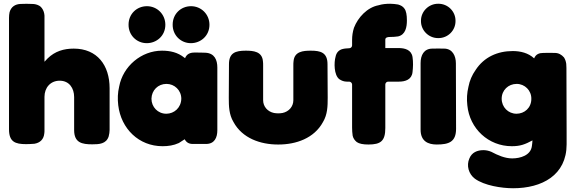

<svg xmlns="http://www.w3.org/2000/svg" viewBox="-20 -770 3069 1023"><path d="M373 -511C320 -511 273 -497 234 -459C228 -453 223 -447 217 -441V-687C216 -701 212 -715 203 -727C196 -735 196 -735 190 -739C178 -746 165 -749 151 -749C131 -750 111 -750 90 -749C60 -748 39 -733 31 -705C29 -696 28 -685 28 -675V-81C28 -14 61 -2 119 -2C133 -2 148 -3 163 -4C194 -9 213 -28 216 -59C217 -64 217 -71 217 -77V-254C217 -302 248 -340 298 -340C349 -340 375 -300 375 -253V-77C375 -9 417 -1 472 -1C508 -1 546 -3 559 -43C562 -55 564 -66 564 -78V-300C564 -422 498 -511 373 -511Z M1076 -489C1056 -490 1036 -490 1016 -490C994 -490 975 -483 966 -460C965 -461 963 -462 962 -463C927 -491 887 -500 843 -500C733 -500 635 -417 615 -309C607 -276 606 -243 610 -209C625 -84 720 9 846 9C876 9 905 5 933 -8C944 -14 953 -22 964 -28C973 -11 987 -3 1007 -3C1038 -3 1038 -3 1078 -3C1123 -3 1138 -37 1138 -76V-410C1138 -451 1123 -486 1076 -489ZM762 -540C814 -540 861 -579 861 -638C861 -694 817 -737 763 -737C708 -737 665 -695 665 -639C664 -584 707 -540 762 -540ZM997 -540C1049 -540 1096 -579 1096 -638C1096 -694 1052 -737 998 -737C943 -737 900 -695 900 -639C899 -584 942 -540 997 -540ZM787 -244C788 -289 822 -323 867 -323C910 -323 946 -289 946 -244C945 -196 908 -164 866 -164C821 -164 787 -200 787 -244Z M1636 -500C1595 -500 1548 -496 1544 -443C1543 -436 1543 -429 1543 -422C1543 -360 1543 -298 1543 -236C1543 -202 1519 -175 1485 -168C1478 -167 1470 -166 1463 -166C1455 -166 1447 -167 1440 -168C1406 -175 1382 -202 1382 -236C1382 -298 1382 -360 1382 -422C1382 -429 1382 -436 1381 -443C1377 -496 1330 -500 1289 -500C1234 -500 1200 -488 1200 -428C1200 -369 1199 -309 1199 -249C1199 -204 1200 -160 1224 -120C1271 -33 1368 0 1461 0H1464C1557 0 1654 -33 1701 -120C1725 -160 1726 -204 1726 -249C1726 -309 1725 -369 1725 -428C1725 -491 1687 -500 1636 -500Z M2178 -386C2181 -412 2182 -439 2178 -466C2172 -505 2137 -514 2103 -514H2033V-559C2033 -572 2049 -573 2058 -573C2073 -573 2087 -574 2101 -576C2141 -585 2148 -626 2148 -661C2148 -691 2144 -712 2135 -724C2127 -736 2115 -742 2101 -746C2088 -748 2074 -750 2059 -750C2037 -750 2016 -748 1997 -742C1937 -731 1887 -677 1866 -622C1859 -600 1856 -579 1856 -557V-528C1856 -520 1849 -513 1841 -513C1829 -512 1817 -512 1806 -509C1785 -504 1772 -489 1768 -468C1759 -437 1759 -370 1788 -348C1800 -340 1813 -335 1828 -335H1841C1848 -335 1856 -328 1856 -320V-90C1856 -76 1857 -61 1859 -47C1862 -33 1870 -22 1881 -13C1894 -4 1915 0 1943 0C2009 0 2033 -19 2033 -88V-320C2033 -328 2040 -335 2048 -335H2105C2140 -335 2174 -346 2178 -386Z M2221 -434V-79C2221 -18 2260 0 2307 0C2372 0 2410 -14 2410 -84L2409 -433C2409 -472 2391 -511 2346 -511C2325 -511 2305 -512 2284 -511C2238 -511 2221 -475 2221 -434ZM2316 -567C2367 -567 2407 -608 2407 -657V-660C2407 -709 2367 -750 2316 -750H2314C2264 -750 2223 -709 2223 -660V-657C2223 -608 2264 -567 2314 -567Z M2998 -408C2998 -416 2997 -430 2997 -430C2995 -443 2992 -453 2985 -464C2972 -479 2956 -488 2936 -488C2916 -489 2896 -488 2875 -488C2854 -488 2835 -482 2826 -459C2795 -488 2753 -498 2712 -498C2631 -498 2559 -466 2514 -397C2495 -370 2482 -340 2476 -308C2468 -275 2466 -242 2470 -209C2482 -84 2583 9 2707 9C2753 9 2778 -1 2817 -22C2816 -12 2816 -2 2814 8C2808 58 2752 74 2709 74C2670 74 2632 57 2598 39C2584 33 2570 30 2556 30C2523 30 2494 42 2481 74C2464 112 2477 157 2510 182C2561 219 2653 233 2714 233C2867 233 2999 164 2999 -1V-59C2999 -174 2998 -293 2998 -408ZM2732 -164C2688 -164 2653 -199 2653 -244C2653 -289 2688 -323 2733 -323C2776 -323 2812 -288 2811 -243C2811 -195 2774 -164 2732 -164Z"/></svg>

Font: Periwinkle
Style: Bold
Weight: 700
Version: Version 2.001